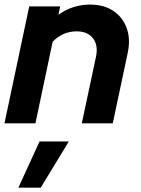

<svg xmlns="http://www.w3.org/2000/svg" viewBox="-23 -551 628 858"><path d="M-3 0 107.6 -522.4H246L238 -485.3Q302.7 -530.6 379.3 -530.6Q441.4 -530.6 483.8 -502.1Q526.2 -473.5 543.6 -424.3Q561 -375 547.2 -311.9L480.9 0H342.6L406.1 -298.3Q416.5 -349 392.5 -380Q368.5 -410.9 319.5 -410.9Q257.6 -410.9 212.3 -364.6L135.4 0ZM59.1 287.6 153.8 81.2H284.5L159.1 287.6Z"/></svg>

Font: Red Hat Display VF
Style: Italic
Weight: 300
Italic angle: -12°
Designer: Pentagram, MCKL
Foundry: Pentagram, MCKL
Version: Version 1.010